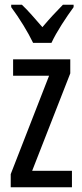

<svg xmlns="http://www.w3.org/2000/svg" viewBox="-20 -786 343 806"><path d="M119 -606H196C217 -652 259 -715 289 -756V-766H244C210 -731 192 -712 158 -672C128 -706 97 -743 72 -766H27V-756C62 -709 98 -650 119 -606ZM282 0V-69H115L275 -478V-537H35V-468H186L25 -55V0Z"/></svg>

Font: Noto Sans Telugu ExtraCondensed
Style: Regular
Weight: 400
Width: 2
Designer: Jelle Bosma - Monotype Design Team
Foundry: Monotype Imaging Inc.
Version: Version 2.005